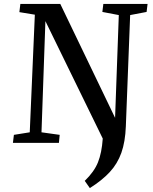

<svg xmlns="http://www.w3.org/2000/svg" viewBox="-20 -730 780 981"><path d="M46 0 51 -41 132 -54 158 -655 79 -668 84 -710H288L568 -128L587 -653L503 -669L508 -710H734L729 -669L645 -653L623 -85Q620 -5 600 51Q580 107 540.5 149.5Q501 192 439 231L413 194Q461 148 480.5 99.5Q500 51 505 -22L212 -622L192 -54L285 -41L281 0Z"/></svg>

Font: Literata 36pt Medium
Style: Italic
Weight: 500
Italic angle: -2°
Designer: Latin by Veronika Burian and Jose Scaglione. Greek by Irene Vlachou. Cyrillic by Vera Evstafieva
Foundry: TypeTogether
Version: Version 3.002